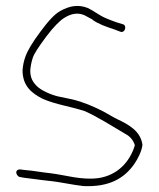

<svg xmlns="http://www.w3.org/2000/svg" viewBox="-20 -591 536 647"><path d="M39 -18C29 -11 39 3 45 5L61 8C89 11 119 16 150 19C186 23 225 32 261 36C348 40 399 10 433 -39C444 -55 458 -82 460 -103C454 -149 414 -171 376 -189C361 -196 346 -206 329 -215C296 -232 261 -247 224 -256L176 -266C151 -272 119 -286 104 -301C91 -314 82 -328 82 -353V-354C83 -366 85 -379 90 -395C95 -411 111 -434 136 -468C161 -501 182 -522 197 -531C218 -544 240 -550 264 -540L292 -525V-524C312 -510 337 -501 365 -492L386 -484C402 -479 408 -505 395 -509L372 -516C359 -521 347 -525 336 -530C313 -540 297 -554 276 -564C243 -577 214 -571 183 -554C165 -544 143 -521 116 -484C89 -448 73 -420 67 -404C60 -386 57 -369 56 -354C56 -302 86 -277 124 -258C166 -239 220 -232 267 -216C311 -196 358 -166 397 -143C416 -133 427 -123 434 -103V-100C417 -45 376 -1 313 9C255 17 201 -1 152 -7C122 -10 92 -16 65 -18H64L49 -20C46 -20 42 -20 39 -18ZM56 -354ZM61 8ZM261 36H262ZM276 -564Z"/></svg>

Font: Stray Cat
Style: Lt
Weight: 300
Version: Version 1.0